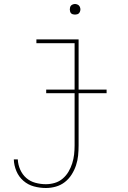

<svg xmlns="http://www.w3.org/2000/svg" viewBox="-20 -717 640 960"><path d="M209 223Q179 223 149.5 215Q120 207 97 187Q74 167 62 138.5Q50 110 49 80H69Q70 106 81 131Q92 156 111.5 173Q131 190 157 197Q183 204 209 204Q232 204 254 197.5Q276 191 293.5 176Q311 161 322.5 141.5Q334 122 341 100Q348 78 350.5 55.5Q353 33 353 10V-251H211V-269H353V-501H162V-520H373V-269H513V-251H373V10Q373 36 370.5 61Q368 86 360 110Q352 134 338 156Q324 178 304 193.5Q284 209 259.5 216Q235 223 209 223ZM355 -644Q350 -644 344.5 -645.5Q339 -647 335.5 -650.5Q332 -654 330.5 -659.5Q329 -665 329 -670Q329 -675 330.5 -680.5Q332 -686 335.5 -689.5Q339 -693 344.5 -695Q350 -697 355 -697Q360 -697 365.5 -695Q371 -693 374.5 -689.5Q378 -686 380 -680.5Q382 -675 382 -670Q382 -665 380 -659.5Q378 -654 374.5 -650.5Q371 -647 365.5 -645.5Q360 -644 355 -644Z"/></svg>

Font: Iosevka HT Thin Extended
Style: Regular
Weight: 100
Width: 7
Monospace: yes
Designer: Belleve Invis
Foundry: Belleve Invis
Version: Version 32.3.0; ttfautohint (v1.8.4)